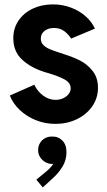

<svg xmlns="http://www.w3.org/2000/svg" viewBox="-20 -551 481 866"><path d="M24.4 -120.1 134.8 -168.9Q147.5 -140.6 173.6 -120.6Q199.7 -100.6 230.5 -100.6Q249.5 -100.6 265.1 -107.9Q280.8 -115.2 289.8 -127.2Q298.8 -139.2 298.8 -152.3Q298.8 -178.2 270 -193.4Q241.2 -208.5 195.8 -221.7L182.6 -225.6Q120.6 -244.6 80.3 -281.5Q40 -318.4 40 -378.9Q40 -423.3 63.5 -458Q86.9 -492.7 127.7 -512Q168.5 -531.2 218.8 -531.2Q262.2 -531.2 300 -516.8Q337.9 -502.4 366 -477.8Q394 -453.1 408.2 -421.9L300.8 -377Q289.1 -396 270 -410.4Q251 -424.8 223.6 -424.8Q197.8 -424.8 180.9 -411.6Q164.1 -398.4 164.1 -377Q164.1 -358.9 176.3 -347.2Q188.5 -335.4 207.5 -327.9Q226.6 -320.3 268.6 -306.6Q309.1 -293.9 340.8 -278.1Q372.6 -262.2 397.2 -231.7Q421.9 -201.2 421.9 -155.3Q421.9 -108.4 396 -71.3Q370.1 -34.2 326.2 -13.2Q282.2 7.8 230.5 7.8Q183.6 7.8 141.6 -9Q99.6 -25.9 68.8 -55.2Q38.1 -84.5 24.4 -120.1ZM144 259.3 189 222.2Q207.5 207 220.7 188Q218.8 188.5 214.4 188.5Q199.2 188.5 184.8 180.4Q170.4 172.4 161.1 158.2Q151.9 144 151.9 126Q151.9 107.9 160.6 93.8Q169.4 79.6 183.8 72Q198.2 64.5 214.4 64.9Q242.7 64 261.2 82.8Q279.8 101.6 279.8 135.3Q279.8 172.4 261.2 201.7Q242.7 231 220.2 251L172.9 294.4Z"/></svg>

Font: Reddit Sans
Style: Bold
Weight: 700
Designer: Stephen Hutchings
Foundry: Reddit
Version: Version 1.013